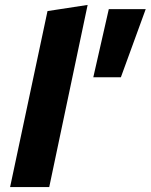

<svg xmlns="http://www.w3.org/2000/svg" viewBox="-20 -760 612 780"><path d="M336 -740 180 0H21L173 -715ZM422 -723H572L471 -446H359Z"/></svg>

Font: Red Hat Text
Style: Bold Italic
Weight: 700
Italic angle: -12°
Designer: Pentagram / MCKL
Foundry: Pentagram / MCKL
Version: Version 1.003; Red Hat Text Bold Italic